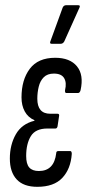

<svg xmlns="http://www.w3.org/2000/svg" viewBox="-20 -715 335 741"><path d="M124 6Q71 6 44.5 -22.5Q18 -51 18 -103Q18 -156 41 -196.5Q64 -237 113 -249V-251Q88 -262 75.5 -285Q63 -308 63 -339Q63 -407 95 -449.5Q127 -492 193 -492Q250 -492 277 -459Q304 -426 291 -367Q288 -356 281 -356H236Q230 -356 231 -367Q238 -396 227.5 -413.5Q217 -431 188 -431Q163 -431 149 -417Q135 -403 129.5 -380.5Q124 -358 124 -334Q124 -276 174 -276H202Q210 -276 208 -267L202 -227Q200 -219 194 -219H163Q117 -219 99 -189.5Q81 -160 81 -113Q81 -82 93 -68.5Q105 -55 130 -55Q189 -55 197 -124Q197 -132 205 -132H251Q257 -132 257 -121Q253 -63 220.5 -28.5Q188 6 124 6ZM179 -546Q170 -546 175 -557L222 -686Q226 -695 236 -695H281Q292 -695 286 -684L228 -555Q223 -546 214 -546Z"/></svg>

Font: Sofia Sans Extra Condensed
Style: Italic
Weight: 400
Italic angle: -9°
Designer: Botio Nikoltchev, Ani Petrova
Foundry: lettersoup
Version: Version 4.101; ttfautohint (v1.8.4.7-5d5b)